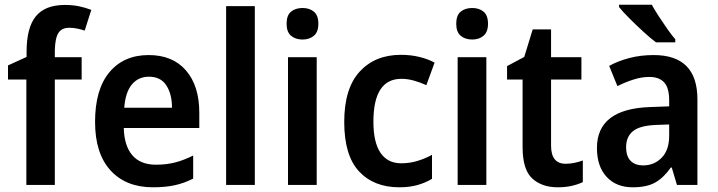

<svg xmlns="http://www.w3.org/2000/svg" viewBox="-20 -786 3053 816"><path d="M327 -448H213V0H92V-448H14V-508L93 -544V-566Q93 -669 132.5 -717Q172 -765 256 -765Q288 -765 315 -759.5Q342 -754 368 -744L340 -656Q325 -661 308.5 -664.5Q292 -668 274 -668Q242 -668 228 -645.5Q214 -623 213 -571V-543H327Z M612 -552Q714 -552 770.5 -486.5Q827 -421 827 -307V-242H506Q508 -166 542.5 -126Q577 -86 643 -86Q687 -86 724 -95.5Q761 -105 801 -125V-27Q764 -8 724 1Q684 10 630 10Q515 10 449.5 -62Q384 -134 384 -268Q384 -406 445 -479Q506 -552 612 -552ZM613 -460Q568 -460 540.5 -427Q513 -394 508 -328H711Q711 -386 687 -423Q663 -460 613 -460Z M1063 0H941V-760H1063Z M1266 -752Q1295 -752 1314 -736.5Q1333 -721 1333 -685Q1333 -650 1314 -634Q1295 -618 1266 -618Q1236 -618 1217 -634Q1198 -650 1198 -685Q1198 -721 1217 -736.5Q1236 -752 1266 -752ZM1326 -543V0H1204V-543Z M1677 10Q1569 10 1506 -57.5Q1443 -125 1443 -268Q1443 -410 1508.5 -481.5Q1574 -553 1684 -553Q1726 -553 1762.5 -544Q1799 -535 1827 -520L1792 -424Q1766 -436 1739 -443.5Q1712 -451 1686 -451Q1567 -451 1567 -269Q1567 -180 1597.5 -136Q1628 -92 1685 -92Q1721 -92 1754 -102Q1787 -112 1816 -128V-26Q1788 -9 1754 0.5Q1720 10 1677 10Z M1987 -752Q2016 -752 2035 -736.5Q2054 -721 2054 -685Q2054 -650 2035 -634Q2016 -618 1987 -618Q1957 -618 1938 -634Q1919 -650 1919 -685Q1919 -721 1938 -736.5Q1957 -752 1987 -752ZM2047 -543V0H1925V-543Z M2384 -90Q2403 -90 2422 -94Q2441 -98 2457 -104V-12Q2436 -2 2409.5 4Q2383 10 2350 10Q2283 10 2242 -27.5Q2201 -65 2201 -161V-448H2135V-505L2208 -544L2244 -661H2322V-543H2451V-448H2322V-167Q2322 -90 2384 -90Z M2758 -552Q2944 -552 2944 -364V0H2857L2835 -74H2831Q2801 -31 2765 -10.5Q2729 10 2669 10Q2599 10 2558 -34.5Q2517 -79 2517 -157Q2517 -323 2742 -331L2824 -334V-359Q2824 -413 2802.5 -436Q2781 -459 2740 -459Q2707 -459 2672.5 -448Q2638 -437 2604 -420L2569 -506Q2607 -527 2655 -539.5Q2703 -552 2758 -552ZM2767 -255Q2698 -252 2669.5 -228Q2641 -204 2641 -161Q2641 -121 2660.5 -102Q2680 -83 2713 -83Q2760 -83 2792 -115.5Q2824 -148 2824 -209V-257ZM2750 -766Q2762 -744 2780 -716.5Q2798 -689 2816.5 -662.5Q2835 -636 2850 -619V-606H2768Q2745 -623 2714 -651.5Q2683 -680 2654.5 -708.5Q2626 -737 2611 -756V-766Z"/></svg>

Font: Noto Sans Georgian SemiCondensed SemiBold
Style: Regular
Weight: 600
Width: 4
Designer: Monotype Design Team, Akaki Razmadze
Foundry: Google LLC
Version: Version 2.005; ttfautohint (v1.8.4.7-5d5b)